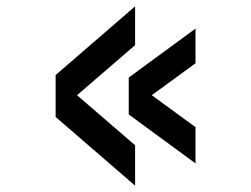

<svg xmlns="http://www.w3.org/2000/svg" viewBox="-20 -636 790 604"><path d="M405 -52 155 -268V-400L405 -616V-494L187 -306V-367L405 -179ZM595 -122 385 -276V-392L595 -546V-437L413 -304V-369L595 -236Z"/></svg>

Font: Martian Mono SemiExpanded
Style: Regular
Weight: 400
Width: 6
Monospace: yes
Designer: Roman Shamin
Foundry: Evil Martians
Version: Version 1.000